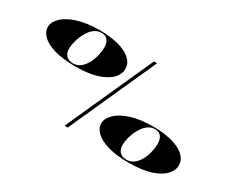

<svg xmlns="http://www.w3.org/2000/svg" viewBox="-116 -1060 1667 1412"><g transform="rotate(30 718.0 -354.0)"><path d="M1059 15Q951 15 880 -6.5Q809 -28 775 -62Q741 -96 741 -135Q741 -178 781.5 -217.5Q822 -257 898.5 -281.5Q975 -306 1085 -306Q1145 -306 1199.5 -297Q1254 -288 1297 -269Q1340 -250 1365 -221Q1390 -192 1390 -152Q1390 -109 1354.5 -71Q1319 -33 1246 -9Q1173 15 1059 15ZM1034 4Q1064 4 1087 -10.5Q1110 -25 1127 -48.5Q1144 -72 1155 -100.5Q1166 -129 1171 -158Q1176 -187 1176 -211Q1176 -250 1159 -273Q1142 -296 1106 -296Q1077 -296 1053 -280.5Q1029 -265 1011 -240Q993 -215 980.5 -185.5Q968 -156 962 -127Q956 -98 956 -75Q956 -51 965 -33.5Q974 -16 992 -6Q1010 4 1034 4ZM365 -402Q256 -402 185.5 -423.5Q115 -445 80.5 -479Q46 -513 46 -552Q46 -595 86.5 -634.5Q127 -674 204 -698.5Q281 -723 390 -723Q450 -723 505 -714Q560 -705 602.5 -686Q645 -667 670 -638Q695 -609 695 -569Q695 -526 659.5 -488Q624 -450 551.5 -426Q479 -402 365 -402ZM339 -413Q369 -413 392 -427.5Q415 -442 432 -465.5Q449 -489 460 -517.5Q471 -546 476.5 -575Q482 -604 482 -628Q482 -667 464.5 -690Q447 -713 411 -713Q382 -713 358 -697.5Q334 -682 316 -657Q298 -632 286 -602.5Q274 -573 267.5 -544Q261 -515 261 -492Q261 -468 270.5 -450Q280 -432 297.5 -422.5Q315 -413 339 -413ZM516 15 849 -723H876L543 15Z"/></g></svg>

Font: Kalnia Expanded SemiBold
Style: Regular
Weight: 600
Width: 7
Designer: Frida Medrano
Foundry: Frida Medrano
Version: Version 1.105